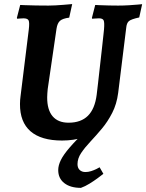

<svg xmlns="http://www.w3.org/2000/svg" viewBox="-20 -668 708 929"><path d="M77.7 -644Q77.7 -644 100.5 -643Q123.3 -642 155.1 -641.5Q186.9 -641 214.3 -641Q228.9 -641 248.4 -642Q267.9 -643.1 286.3 -644.6Q304.8 -646.2 317 -647.2Q329.3 -648.3 329.3 -648.3L314.9 -582.7Q283.3 -578.6 270.4 -567.4Q257.6 -556.1 253.5 -529.3L210.9 -237.6Q209.9 -227.3 209.1 -216.3Q208.3 -205.3 208.3 -197.5Q207.9 -137 234.4 -105.6Q261 -74.3 311.8 -74.3Q371.6 -74.3 405.4 -107.8Q439.1 -141.3 447.8 -209.6Q450.3 -229.7 454.6 -267.3Q458.8 -305 463.8 -349.2Q468.8 -393.4 473.3 -433.5Q477.8 -473.7 480.5 -499.5Q483.2 -525.3 483.2 -525.3Q486.1 -559 481.6 -569.2Q477 -579.3 459.2 -579.3Q451.1 -579.3 438.6 -578.3Q426.1 -577.3 426.1 -577.3L424.7 -581.3L440.7 -644Q440.7 -644 461.1 -643Q481.5 -642 507.8 -641.5Q534.2 -641 551.7 -641Q577.2 -641 603.9 -642.6Q630.6 -644.2 649.2 -646Q667.8 -647.8 667.8 -647.8L653.7 -583.6Q615 -575.3 603.8 -565.9Q592.6 -556.5 590.6 -532.5L551.8 -218.6Q544.8 -164.3 522.9 -121.7Q501.1 -79.1 472.9 -45.5Q444.7 -11.9 417.5 17.1Q390.3 46 372.6 72.4Q355 98.7 355 126.3Q355 144.3 365.5 154.4Q376.1 164.4 393.2 164.4Q407.2 164.4 420.9 160Q434.5 155.6 445.8 150.1Q457.1 144.6 462 141.4L480.2 173Q470.2 181.2 452 194.5Q433.8 207.9 412.8 220.8Q391.8 233.8 371.6 241Q320.4 241 291.1 218Q261.7 195.1 261.7 154.8Q261.7 132.4 274.4 106.4Q287.1 80.5 317.3 45.5Q347.5 10.5 398.2 -38.1L383.7 -3.2Q362 3.9 335.3 8Q308.7 12 280.6 12Q179.3 12 127.7 -32.7Q76.1 -77.5 76.7 -165Q76.7 -184 79.7 -205L119.3 -525.3Q123.3 -558.8 118.5 -569.1Q113.6 -579.3 93.8 -579.3Q85.7 -579.3 74.4 -578.3Q63.1 -577.3 63.1 -577.3L61.6 -581.3Z"/></svg>

Font: Alegreya
Style: Italic
Weight: 400
Italic angle: -7°
Designer: Juan Pablo del Peral
Foundry: Huerta Tipografica
Version: Version 2.009